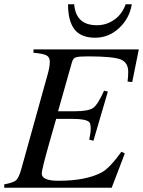

<svg xmlns="http://www.w3.org/2000/svg" viewBox="-21 -886 675 906"><path d="M572 -866H601Q590 -799 541 -753.5Q492 -708 428 -708Q361 -708 330.5 -747.5Q300 -787 300 -866H329Q337 -767 436 -767Q482 -767 519 -793.5Q556 -820 572 -866ZM634 -653 603 -499 581 -501Q584 -527 584 -547Q584 -592 547 -606Q510 -620 392 -620Q350 -620 337 -615.5Q324 -611 319 -594L253 -361H331Q397 -361 419 -377Q441 -393 470 -458L488 -454L420 -222L400 -227Q407 -258 407 -279Q407 -303 400 -310Q384 -325 322 -325H244L212 -213Q176 -86 176 -67Q176 -33 255 -33Q384 -33 458 -72Q496 -92 552 -170L568 -162L506 0H-1V-16Q42 -24 55 -35.5Q68 -47 80 -90L203 -532Q214 -569 214 -596Q214 -616 198.5 -624.5Q183 -633 137 -637V-653Z"/></svg>

Font: STIX
Style: Italic
Weight: 400
Italic angle: -16.33°
Designer: MicroPress Inc., with final additions and corrections provided by Coen Hoffman, Elsevier (retired)
Version: Version 1.1.1